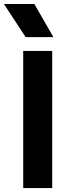

<svg xmlns="http://www.w3.org/2000/svg" viewBox="-33 -960 372 980"><path d="M85.5 0V-700H233.5V0ZM98 -770.5 -13 -939.5H142.5L239.5 -770.5Z"/></svg>

Font: Geologica Cursive SemiBold
Style: Regular
Weight: 600
Designer: Sindre Bremnes, Frode Helland
Foundry: Monokrom Skriftforlag AS
Version: Version 1.010;gftools[0.9.28]